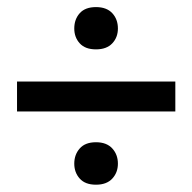

<svg xmlns="http://www.w3.org/2000/svg" viewBox="-20 -600 540 539"><path d="M188.5 -520Q188.5 -495.1 203.9 -478.3Q219.2 -461.4 249.5 -461.4Q279.3 -461.4 295.2 -478.3Q311 -495.1 311 -520Q311 -545.9 295.2 -563Q279.3 -580.1 249.5 -580.1Q219.2 -580.1 203.9 -563Q188.5 -545.9 188.5 -520ZM188.5 -140.6Q188.5 -115.7 203.9 -98.6Q219.2 -81.5 249.5 -81.5Q279.3 -81.5 295.2 -98.6Q311 -115.7 311 -140.6Q311 -166 295.2 -183.3Q279.3 -200.7 249.5 -200.7Q219.2 -200.7 203.9 -183.3Q188.5 -166 188.5 -140.6ZM27.8 -287.1H472.2V-371.1H27.8Z"/></svg>

Font: Roboto Flex
Style: Regular
Weight: 400
Designer: Berlow after Robertson
Foundry: Google
Version: Version 3.200;gftools[0.9.32]